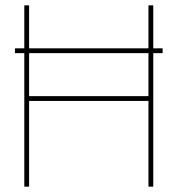

<svg xmlns="http://www.w3.org/2000/svg" viewBox="-20 -699 665 719"><path d="M71 -679V-518H36V-500H71V0H89V-321H536V0H554V-500H589V-518H554V-679H536V-518H89V-679ZM536 -500V-339H89V-500Z"/></svg>

Font: Rawengulk
Style: Light
Weight: 300
Version: Version 0.9